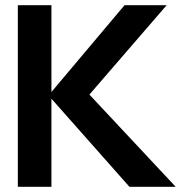

<svg xmlns="http://www.w3.org/2000/svg" viewBox="-20 -723 728 743"><path d="M660 0 326 -357 625 -703H462L179 -367V-703H49V0H179V-341L481 0Z"/></svg>

Font: Bluebird
Style: Regular
Weight: 400
Designer: Jasper
Foundry: Cannot Into Space Fonts
Version: Version 0.98